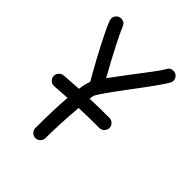

<svg xmlns="http://www.w3.org/2000/svg" viewBox="-178 -428 806 806"><g transform="rotate(45 225.0 -25.0)"><path d="M40 40Q40 29 48 20Q56 11 68 10Q110 7 153 4Q158 -33 166 -49Q72 -214 42 -289Q40 -297 40 -300Q40 -312 48.5 -321Q57 -330 70 -330Q90 -330 98 -311Q117 -262 202 -108Q223 -137 258.5 -183.5Q294 -230 320 -264.5Q346 -299 354 -314Q362 -330 380 -330Q393 -330 401.5 -321Q410 -312 410 -300Q410 -294 406 -286Q391 -258 308.5 -148.5Q226 -39 218 -19Q216 -15 214 2Q271 0 330 0Q342 0 351 9Q360 18 360 30Q360 42 351 51Q342 60 330 60Q268 60 209 62Q200 170 200 250Q200 262 191 271Q182 280 170 280Q158 280 149 271Q140 262 140 250Q140 144 146 65Q109 67 72 70H70Q58 70 49 61.5Q40 53 40 40Z"/></g></svg>

Font: Pecita
Style: Book
Weight: 400
Width: 7
Version: Version 4.3